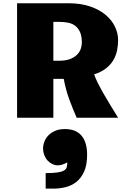

<svg xmlns="http://www.w3.org/2000/svg" viewBox="-20 -710 751 1158"><path d="M83 -690.4H393.6Q467.3 -690.4 523.4 -671.1Q579.6 -651.9 616.9 -620.4Q654.3 -588.9 673.3 -549.1Q692.4 -509.3 692.4 -468.8Q692.4 -437 686 -406Q679.7 -375 663.6 -347.4Q647.5 -319.8 619.4 -297.6Q591.3 -275.4 547.9 -261.7Q554.2 -241.2 569.3 -210.9Q584.5 -180.7 604.5 -145.5Q624.5 -110.4 647.5 -72.8Q670.4 -35.2 692.4 0H442.4Q421.4 -47.4 399.4 -106.2Q377.4 -165 364.3 -234.4H301.8V0H83ZM338.9 -343.8Q376 -343.8 401.6 -353.5Q427.2 -363.3 443.4 -378.9Q459.5 -394.5 466.6 -414.1Q473.6 -433.6 473.6 -453.1Q473.6 -491.7 462.9 -516.1Q452.1 -540.5 433.6 -554.4Q415 -568.4 390.6 -573.2Q366.2 -578.1 338.4 -578.1H301.8V-343.8ZM385.7 269.5Q353.5 287.1 329.6 287.1Q310.5 287.1 294.2 278.8Q277.8 270.5 265.6 256.6Q253.4 242.7 246.6 224.1Q239.7 205.6 239.7 185.5Q239.7 165 247.8 144Q255.9 123 272.2 106.2Q288.6 89.4 313.2 78.9Q337.9 68.4 371.1 68.4Q438 68.4 471.7 108.2Q505.4 147.9 505.4 223.6Q505.4 285.2 487.3 325Q469.2 364.7 440.2 387.5Q411.1 410.2 375 418.9Q338.9 427.7 302.2 427.7H255.4V334Q300.8 334 326.9 330.1Q353 326.2 366.2 318.1Q379.4 310.1 382.6 297.9Q385.7 285.6 385.7 269.5Z"/></svg>

Font: Candal
Style: Regular
Weight: 400
Designer: vernon adams
Foundry: vernon adams
Version: Version 1.000